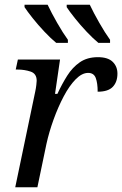

<svg xmlns="http://www.w3.org/2000/svg" viewBox="-20 -786 513 806"><path d="M128 -402Q131 -416 132.5 -429.5Q134 -443 134 -447Q134 -477 108.5 -485.5Q83 -494 54 -494H46L55 -536H232L211 -392H221Q240 -433 262 -468Q284 -503 315 -524.5Q346 -546 391 -546Q433 -546 453 -526.5Q473 -507 473 -477Q473 -442 453.5 -421.5Q434 -401 390 -401Q390 -437 382 -458.5Q374 -480 350 -480Q324 -480 297.5 -453Q271 -426 247.5 -381.5Q224 -337 205 -284.5Q186 -232 175 -182L137 0H44ZM393 -606Q371 -624 344 -652.5Q317 -681 294 -710Q271 -739 260 -756V-766H357Q373 -732 397 -690Q421 -648 442 -619V-606ZM216 -606Q194 -624 167 -652.5Q140 -681 117 -710Q94 -739 83 -756V-766H180Q196 -732 220 -690Q244 -648 265 -619V-606Z"/></svg>

Font: NotoSerif-Italic
Style: Regular
Weight: 400
Italic angle: -12°
Designer: Monotype Design Team
Foundry: Monotype Imaging Inc.
Version: Version 2.007; ttfautohint (v1.8) -l 8 -r 50 -G 200 -x 14 -D